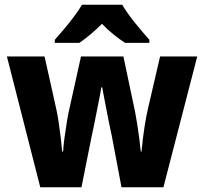

<svg xmlns="http://www.w3.org/2000/svg" viewBox="-20 -786 857 806"><path d="M449 -217Q445 -234 439.5 -261.5Q434 -289 428 -319.5Q422 -350 417 -377Q412 -404 409 -419H405Q403 -403 397.5 -375.5Q392 -348 386 -317.5Q380 -287 374.5 -259.5Q369 -232 365 -215L322 0H149L9 -549H167L215 -334Q221 -308 226 -274.5Q231 -241 235 -207.5Q239 -174 241 -150H245Q246 -173 250.5 -205.5Q255 -238 260 -269.5Q265 -301 269 -319L320 -549H498L547 -317Q551 -296 556 -265Q561 -234 565 -202.5Q569 -171 571 -150H574Q576 -172 580 -204.5Q584 -237 589.5 -270.5Q595 -304 601 -329L652 -549H808L666 0H490ZM493 -766Q513 -732 546 -691Q579 -650 607 -619V-606H505Q482 -621 457 -641Q432 -661 408 -686Q383 -661 359 -641Q335 -621 313 -606H210V-619Q227 -638 249 -664Q271 -690 291.5 -717.5Q312 -745 324 -766Z"/></svg>

Font: Noto Sans Gurmukhi SemiCondensed ExtraBold
Style: Regular
Weight: 800
Width: 4
Designer: Jelle Bosma - Monotype Design Team
Foundry: Monotype Imaging Inc.
Version: Version 2.004; ttfautohint (v1.8.4.7-5d5b)